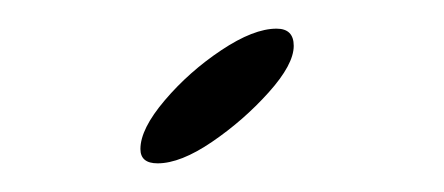

<svg xmlns="http://www.w3.org/2000/svg" viewBox="-20 -219 310 134"><path d="M90 -105Q78 -105 78 -115Q78 -129 95 -149Q112 -169 134.5 -184Q157 -199 173 -199Q185 -199 185 -187Q185 -174 167.5 -154.5Q150 -135 128 -120Q106 -105 90 -105Z"/></svg>

Font: Ballet
Style: Regular
Weight: 400
Designer: Maximiliano R. Sproviero
Foundry: Omnibus-Type
Version: Version 1.100